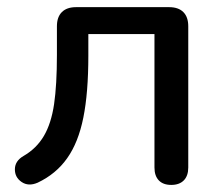

<svg xmlns="http://www.w3.org/2000/svg" viewBox="-20 -507 621 534"><path d="M409.6 -41.1V-412.3H225.7V-351.9Q225.7 -249 211.8 -180Q198 -111 166.9 -67.1Q135.9 -23.1 84.7 1.1Q59.3 12.1 40.2 -0.8Q21.1 -13.7 21.4 -36.6Q21.7 -59.5 45.6 -73.3Q81.7 -94.2 102.1 -129Q122.5 -163.7 130.4 -217.2Q138.3 -270.7 138.3 -354.8V-433.9Q138.3 -459.7 152.1 -473.4Q165.8 -487.1 191.5 -487.1H450.4Q476.2 -487.1 489.9 -473.4Q503.6 -459.7 503.6 -433.9V-41.1Q503.6 -17.9 491.2 -5.3Q478.8 7.3 456.3 7.3Q433.7 7.3 421.7 -5.3Q409.6 -17.9 409.6 -41.1Z"/></svg>

Font: SN Pro Thin
Style: Regular
Weight: 200
Designer: Tobias Whetton
Foundry: Supernotes
Version: Version 1.003;Glyphs 3.3 (3324)